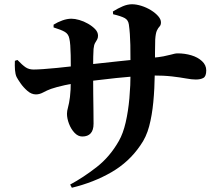

<svg xmlns="http://www.w3.org/2000/svg" viewBox="-20 -820 1040 903"><path d="M310 48Q373 14 435 -34.5Q497 -83 539 -157Q559 -192 571 -244Q583 -296 588.5 -357.5Q594 -419 594 -481Q594 -554 593 -608.5Q592 -663 586 -705Q583 -726 566.5 -735Q550 -744 512 -753L511 -766Q535 -781 557.5 -790.5Q580 -800 601 -800Q621 -800 645 -792.5Q669 -785 690 -772Q711 -759 724 -744Q737 -729 737 -715Q737 -702 730.5 -695.5Q724 -689 718 -676.5Q712 -664 710 -634Q709 -602 709 -574Q709 -546 709 -522Q709 -498 708 -476Q707 -402 701 -339.5Q695 -277 681.5 -226Q668 -175 640 -136Q587 -58 504 -10Q421 38 318 63ZM367 -178Q347 -178 330.5 -195.5Q314 -213 304.5 -238Q295 -263 295 -285Q295 -298 300 -315.5Q305 -333 309 -363.5Q313 -394 313 -443Q313 -474 313 -504Q313 -534 312.5 -560Q312 -586 310.5 -606.5Q309 -627 306 -639Q302 -660 285 -670Q268 -680 232 -691V-704Q251 -716 273.5 -724Q296 -732 316 -732Q332 -732 353 -726Q374 -720 394 -708.5Q414 -697 427.5 -683Q441 -669 441 -652Q441 -641 436.5 -633.5Q432 -626 427 -617.5Q422 -609 420 -590Q419 -576 418.5 -553.5Q418 -531 418 -507.5Q418 -484 418 -467Q418 -420 418.5 -379Q419 -338 419.5 -302Q420 -266 420 -238Q420 -208 406.5 -193Q393 -178 367 -178ZM149 -376Q128 -376 109 -392.5Q90 -409 76.5 -428.5Q63 -448 58 -458Q52 -471 50.5 -491Q49 -511 50 -534L62 -538Q85 -514 100.5 -503.5Q116 -493 138 -493Q154 -493 183.5 -495Q213 -497 247.5 -500.5Q282 -504 313 -507.5Q344 -511 363 -513Q395 -516 442 -521.5Q489 -527 539 -532Q589 -537 631 -541.5Q673 -546 694 -548Q728 -551 748.5 -555Q769 -559 781.5 -562.5Q794 -566 801.5 -567.5Q809 -569 816 -569Q849 -569 879.5 -560Q910 -551 930 -532.5Q950 -514 950 -489Q950 -461 936.5 -453.5Q923 -446 901 -446Q882 -446 855 -451Q828 -456 789.5 -460.5Q751 -465 697 -465Q663 -465 618 -461.5Q573 -458 526.5 -453Q480 -448 439 -443Q398 -438 371 -435Q324 -428 285 -419.5Q246 -411 220 -402Q201 -395 183.5 -385.5Q166 -376 149 -376Z"/></svg>

Font: Noto Serif SC ExtraLight ExtraBold
Style: Regular
Weight: 800
Version: Version 2.002-H1;hotconv 1.1.0;makeotfexe 2.6.0